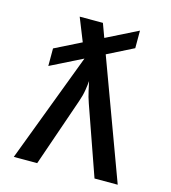

<svg xmlns="http://www.w3.org/2000/svg" viewBox="-110 -830 820 919"><g transform="rotate(15 300.0 -370.0)"><path d="M43 0 248 -542 90 -463V-550L220 -615L174 -730H289L314 -662L470 -740V-653L341 -588L558 0H443L324 -339Q313 -370 307 -398.5Q301 -427 297 -444Q296 -427 291.5 -398.5Q287 -370 276 -339L159 0Z"/></g></svg>

Font: JetBrains Mono NL SemiBold
Style: Regular
Weight: 600
Designer: Philipp Nurullin, Konstantin Bulenkov
Foundry: JetBrains
Version: Version 2.304; ttfautohint (v1.8.4.7-5d5b)